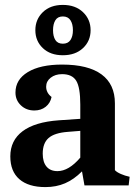

<svg xmlns="http://www.w3.org/2000/svg" viewBox="-20 -755 565 782"><path d="M22 -118Q22 -183 72 -220.5Q122 -258 219 -265L307 -271V-329Q307 -399 290.5 -426Q274 -453 233 -453Q205 -453 186.5 -438.5Q168 -424 168 -402Q168 -377 190 -360Q185 -335 166 -320Q147 -305 120 -305Q87 -305 65 -326Q43 -347 43 -378Q43 -431 93.5 -461.5Q144 -492 233 -492Q339 -492 393.5 -452Q448 -412 448 -334V-62Q455 -54 472 -46.5Q489 -39 508 -35L504 0H324L314 -57Q281 -24 245 -8.5Q209 7 165 7Q96 7 59 -25Q22 -57 22 -118ZM307 -113V-222L257 -218Q202 -214 178 -193Q154 -172 154 -129Q154 -95 169.5 -76.5Q185 -58 214 -58Q260 -58 307 -113ZM124 -632Q124 -676 154.5 -705.5Q185 -735 236 -735Q287 -735 318 -705.5Q349 -676 349 -632Q349 -588 318 -559Q287 -530 236 -530Q185 -530 154.5 -559Q124 -588 124 -632ZM277 -632Q277 -657 267 -672.5Q257 -688 236 -688Q215 -688 205.5 -672.5Q196 -657 196 -632Q196 -607 205.5 -592Q215 -577 236 -577Q257 -577 267 -592Q277 -607 277 -632Z"/></svg>

Font: Caladea
Style: Bold
Weight: 700
Designer: Carolina Giovagnoli and Andres Torresi
Foundry: Carolina Giovagnoli & Andres Torresi
Version: Version 1.001